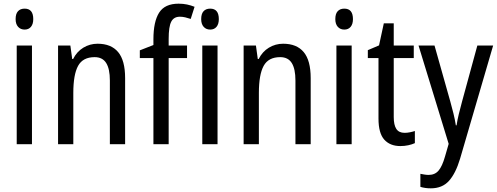

<svg xmlns="http://www.w3.org/2000/svg" viewBox="-20 -785 2707 1045"><path d="M114 -738Q161 -738 161 -681Q161 -654 148.5 -639Q136 -624 114 -624Q92 -624 78.5 -639Q65 -654 65 -681Q65 -710 78 -724Q91 -738 114 -738ZM154 -537V0H71V-537Z M511 -547Q585 -547 623 -501.5Q661 -456 661 -360V0H578V-347Q578 -410 558 -442Q538 -474 495 -474Q431 -474 405 -426.5Q379 -379 379 -279V0H296V-537H363L373 -464H378Q398 -504 433.5 -525.5Q469 -547 511 -547Z M998 -469H898V0H815V-469H741V-511L815 -540V-571Q815 -667 846 -716Q877 -765 952 -765Q977 -765 998 -760.5Q1019 -756 1039 -748L1018 -682Q1003 -687 988.5 -690.5Q974 -694 959 -694Q926 -694 912 -667Q898 -640 898 -573V-537H998Z M1124 -738Q1171 -738 1171 -681Q1171 -654 1158.5 -639Q1146 -624 1124 -624Q1102 -624 1088.5 -639Q1075 -654 1075 -681Q1075 -710 1088 -724Q1101 -738 1124 -738ZM1164 -537V0H1081V-537Z M1521 -547Q1595 -547 1633 -501.5Q1671 -456 1671 -360V0H1588V-347Q1588 -410 1568 -442Q1548 -474 1505 -474Q1441 -474 1415 -426.5Q1389 -379 1389 -279V0H1306V-537H1373L1383 -464H1388Q1408 -504 1443.5 -525.5Q1479 -547 1521 -547Z M1854 -738Q1901 -738 1901 -681Q1901 -654 1888.5 -639Q1876 -624 1854 -624Q1832 -624 1818.5 -639Q1805 -654 1805 -681Q1805 -710 1818 -724Q1831 -738 1854 -738ZM1894 -537V0H1811V-537Z M2182 -62Q2196 -62 2211 -65Q2226 -68 2238 -72V-6Q2223 1 2202.5 5.5Q2182 10 2159 10Q2103 10 2071.5 -25Q2040 -60 2040 -140V-469H1982V-512L2043 -538L2069 -658H2123V-537H2232V-469H2123V-148Q2123 -105 2137 -83.5Q2151 -62 2182 -62Z M2258 -537H2345L2431 -232Q2440 -200 2448 -167.5Q2456 -135 2461 -103H2465Q2469 -130 2477 -163.5Q2485 -197 2495 -233L2578 -537H2664L2484 79Q2460 159 2423.5 199.5Q2387 240 2325 240Q2309 240 2295 238Q2281 236 2268 232V161Q2278 163 2290 165Q2302 167 2313 167Q2347 167 2367 143.5Q2387 120 2402 67L2422 -2Z"/></svg>

Font: Noto Sans Gurmukhi Condensed
Style: Regular
Weight: 400
Width: 3
Designer: Jelle Bosma - Monotype Design Team
Foundry: Monotype Imaging Inc.
Version: Version 2.004; ttfautohint (v1.8.4.7-5d5b)